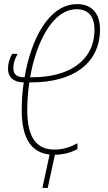

<svg xmlns="http://www.w3.org/2000/svg" viewBox="-20 -745 528 937"><path d="M358 -17V-46C329 -30 292 -15 246 -15C156 -15 113 -76 113 -208C113 -256 117 -301 123 -343H134C332 -343 468 -432 468 -602C468 -677 430 -725 356 -725C220 -725 132 -557 100 -368H96C62 -368 45 -383 45 -413C45 -435 52 -457 66 -482H39C26 -457 19 -436 19 -409C19 -371 44 -343 96 -343C89 -298 86 -252 86 -207C86 -65 136 0 222 9L187 172H213L248 10C292 10 329 -2 358 -17ZM139 -368H127C156 -534 235 -700 354 -700C410 -700 441 -666 441 -600C441 -447 314 -368 139 -368Z"/></svg>

Font: Noto Sans ExtraCondensed Thin
Style: Italic
Weight: 100
Width: 2
Italic angle: -12°
Designer: Monotype Design Team
Foundry: Monotype Imaging Inc.
Version: Version 2.013